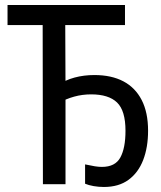

<svg xmlns="http://www.w3.org/2000/svg" viewBox="-20 -734 640 765"><path d="M394 11Q373 11 353 7.5Q333 4 319 -2V-79Q342 -74 357.5 -71.5Q373 -69 386 -69Q439 -69 459.5 -106.5Q480 -144 480 -213Q480 -293 446.5 -325.5Q413 -358 343 -358Q308 -358 275.5 -349Q243 -340 213 -323L241 -374V0H151L150 -634H10V-714H478V-634H240L241 -389L214 -396Q240 -415 277 -425Q314 -435 356 -435Q424 -435 471.5 -410Q519 -385 544.5 -335.5Q570 -286 570 -213Q570 -147 550.5 -96.5Q531 -46 492 -17.5Q453 11 394 11Z"/></svg>

Font: Noto Sans Mono
Style: Regular
Weight: 400
Designer: Monotype Design Team
Foundry: Monotype Imaging Inc.
Version: Version 2.014